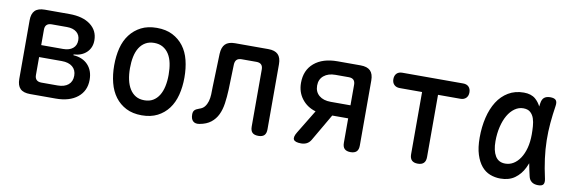

<svg xmlns="http://www.w3.org/2000/svg" viewBox="-45 -891 3691 1233"><g transform="rotate(10 1800.0 -275.0)"><path d="M171 0Q127 0 106.5 -20.5Q86 -41 86 -84V-466Q86 -509 106.5 -529.5Q127 -550 171 -550H331Q418 -550 468 -512.5Q518 -475 518 -411Q518 -363 486.5 -332.5Q455 -302 402 -299V-294Q463 -290 497.5 -253Q532 -216 532 -156Q532 -84 480 -42Q428 0 338 0ZM187 -244V-127Q187 -106 198 -95.5Q209 -85 230 -85H335Q380 -85 405 -106Q430 -127 430 -165Q430 -202 405 -223Q380 -244 335 -244ZM230 -465Q209 -465 198 -454.5Q187 -444 187 -423V-322H330Q370 -322 393 -341Q416 -360 416 -394Q416 -427 393 -446Q370 -465 330 -465Z M900 10Q841 10 798 -12Q755 -34 726.5 -72Q698 -110 684.5 -162.5Q671 -215 671 -276Q671 -337 684 -388.5Q697 -440 726 -478Q755 -516 798 -538Q841 -560 900 -560Q960 -560 1003 -538Q1046 -516 1074.5 -478.5Q1103 -441 1116 -389Q1129 -337 1129 -276Q1129 -215 1115.5 -162.5Q1102 -110 1073.5 -72Q1045 -34 1002 -12Q959 10 900 10ZM900 -88Q933 -88 956.5 -102Q980 -116 995.5 -141Q1011 -166 1018.5 -200.5Q1026 -235 1026 -276Q1026 -317 1019 -351Q1012 -385 996.5 -409.5Q981 -434 957 -448Q933 -462 900 -462Q867 -462 843 -448Q819 -434 803.5 -409Q788 -384 781 -350Q774 -316 774 -275Q774 -234 781.5 -200Q789 -166 804.5 -141Q820 -116 843.5 -102Q867 -88 900 -88Z M1325 -466Q1327 -509 1347.5 -529.5Q1368 -550 1411 -550H1628Q1671 -550 1691.5 -529.5Q1712 -509 1712 -466V-42Q1712 -15 1699.5 -2.5Q1687 10 1661 10Q1634 10 1621.5 -2.5Q1609 -15 1609 -42V-414Q1609 -435 1598.5 -445.5Q1588 -456 1567 -456H1471Q1449 -456 1438.5 -445.5Q1428 -435 1427 -414L1422 -249Q1420 -201 1414 -159Q1408 -117 1392.5 -84.5Q1377 -52 1349 -30Q1321 -8 1276 0Q1249 5 1234 -8.5Q1219 -22 1219 -52Q1219 -70 1227.5 -79.5Q1236 -89 1257 -96Q1280 -103 1292 -118.5Q1304 -134 1310 -154.5Q1316 -175 1317 -199.5Q1318 -224 1318 -249Z M1940 10Q1900 10 1891 -6Q1882 -22 1903 -56L1996 -209Q1940 -225 1906 -269Q1872 -313 1872 -373Q1872 -456 1927.5 -503Q1983 -550 2079 -550H2229Q2273 -550 2293.5 -529.5Q2314 -509 2314 -466V-42Q2314 -15 2301 -2.5Q2288 10 2262 10Q2236 10 2223 -2.5Q2210 -15 2210 -42V-201H2106L2003 -24Q1992 -6 1976 2Q1960 10 1940 10ZM2210 -420Q2210 -441 2199.5 -451.5Q2189 -462 2168 -462H2081Q2034 -462 2005.5 -438.5Q1977 -415 1977 -374Q1977 -333 2005 -309.5Q2033 -286 2081 -286H2210Z M2648 -450H2502Q2479 -450 2465.5 -463.5Q2452 -477 2452 -500Q2452 -523 2465 -536.5Q2478 -550 2502 -550H2898Q2922 -550 2935 -536.5Q2948 -523 2948 -500Q2948 -477 2934.5 -463.5Q2921 -450 2898 -450H2752V-44Q2752 -18 2739 -5Q2726 8 2700 8Q2674 8 2661 -5Q2648 -18 2648 -44Z M3239 10Q3203 10 3171 -2.5Q3139 -15 3115.5 -43Q3092 -71 3077.5 -116Q3063 -161 3063 -227Q3063 -296 3077.5 -357Q3092 -418 3120.5 -463Q3149 -508 3192.5 -534Q3236 -560 3293 -560Q3341 -560 3369 -536Q3391 -517 3405 -489Q3406 -500 3408 -511Q3412 -538 3426.5 -549Q3441 -560 3465 -560Q3492 -560 3502 -548.5Q3512 -537 3508 -511Q3499 -453 3494 -397Q3489 -341 3490 -283.5Q3491 -226 3499 -165.5Q3507 -105 3522 -38Q3527 -14 3519 -2Q3511 10 3485 10Q3459 10 3443 -2Q3427 -14 3422 -38Q3412 -80 3405 -119Q3399 -103 3392 -89Q3370 -44 3332.5 -17Q3295 10 3239 10ZM3253 -90Q3282 -90 3306.5 -105Q3331 -120 3349.5 -148Q3368 -176 3378.5 -215.5Q3389 -255 3389 -305Q3389 -330 3387 -357.5Q3385 -385 3377.5 -407.5Q3370 -430 3353.5 -445Q3337 -460 3307 -460Q3277 -460 3251 -441.5Q3225 -423 3206.5 -391Q3188 -359 3177.5 -315Q3167 -271 3167 -221Q3167 -160 3188 -125Q3209 -90 3253 -90Z"/></g></svg>

Font: Maple Mono NL Medium
Style: Regular
Weight: 500
Monospace: yes
Designer: subframe7536
Version: Version 7.000